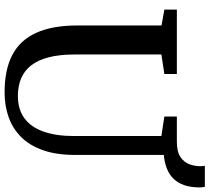

<svg xmlns="http://www.w3.org/2000/svg" viewBox="-58 -847 913 837"><g transform="rotate(90 398.5 -428.5)"><path d="M382.5 8Q283.5 8 219 -26Q154.5 -60 122.8 -130.5Q91 -201 91 -310.5V-676L22 -688.5V-743H302.5V-688.5L217.5 -675.5V-299Q217.5 -231.5 229.8 -184.2Q242 -137 265.5 -107.2Q289 -77.5 322.5 -63.8Q356 -50 398 -50Q457.5 -50 496.2 -79Q535 -108 554 -162.8Q573 -217.5 573 -294V-675.5L488 -688.5V-743H597.5Q642 -743 665 -759Q688 -775 696.2 -798.2Q704.5 -821.5 704.5 -844Q704.5 -851 704 -856.2Q703.5 -861.5 702.5 -865H794.5Q795.5 -860 796.2 -854.5Q797 -849 797 -843.5Q797 -803 786.8 -774.2Q776.5 -745.5 757.8 -727Q739 -708.5 713 -698.8Q687 -689 655.5 -686V-300.5Q655.5 -219 635.2 -160.5Q615 -102 578 -64.8Q541 -27.5 491.2 -9.8Q441.5 8 382.5 8Z"/></g></svg>

Font: Merriweather 20pt SemiBold
Style: Regular
Weight: 600
Version: Version 2.100